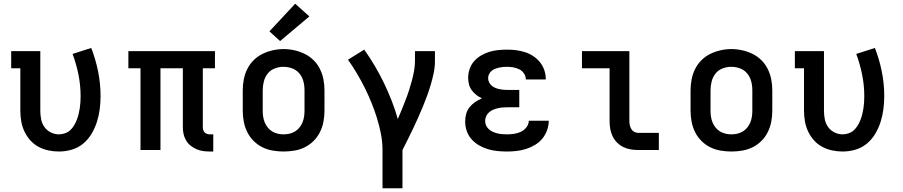

<svg xmlns="http://www.w3.org/2000/svg" viewBox="-20 -804 4840 1029"><path d="M296 8Q267 8 239 2Q211 -4 186 -17.5Q161 -31 142 -52.5Q123 -74 111 -99.5Q99 -125 94 -153.5Q89 -182 89 -210V-438H40V-530H196V-210Q196 -187 200.5 -164.5Q205 -142 218 -123.5Q231 -105 252 -94.5Q273 -84 295 -84Q312 -84 328 -89.5Q344 -95 356 -106Q368 -117 376.5 -131Q385 -145 391 -160Q397 -175 401 -191Q405 -207 407.5 -223.5Q410 -240 411 -256Q412 -272 412 -289Q412 -347 400.5 -404Q389 -461 369 -515L469 -547Q493 -485 506 -420Q519 -355 519 -289Q519 -254 514.5 -219Q510 -184 499.5 -151Q489 -118 471 -87.5Q453 -57 426 -34.5Q399 -12 365 -2Q331 8 296 8Z M1105 8Q1086 8 1068 5.5Q1050 3 1033 -4.5Q1016 -12 1001.5 -23.5Q987 -35 977.5 -51Q968 -67 964 -85Q960 -103 960 -122V-438H840V0H733V-438H668V-530H1132V-438H1067V-122Q1067 -114 1069.5 -106.5Q1072 -99 1077 -94Q1082 -89 1089.5 -86.5Q1097 -84 1105 -84H1123V8Z M1500 8Q1471 8 1441.5 3Q1412 -2 1386 -15Q1360 -28 1339 -49Q1318 -70 1305 -96.5Q1292 -123 1286.5 -152Q1281 -181 1281 -210V-320Q1281 -349 1286.5 -378Q1292 -407 1305 -433.5Q1318 -460 1339 -481Q1360 -502 1386.5 -515Q1413 -528 1442 -534.5Q1471 -541 1500 -541Q1529 -541 1558 -534.5Q1587 -528 1613.5 -515Q1640 -502 1661 -481Q1682 -460 1695 -433.5Q1708 -407 1713.5 -378Q1719 -349 1719 -320V-210Q1719 -181 1713.5 -152Q1708 -123 1695 -96.5Q1682 -70 1661 -49Q1640 -28 1614 -15Q1588 -2 1558.5 3Q1529 8 1500 8ZM1500 -84Q1516 -84 1531.5 -87.5Q1547 -91 1561 -99.5Q1575 -108 1585 -120.5Q1595 -133 1601 -147.5Q1607 -162 1609.5 -178Q1612 -194 1612 -210V-320Q1612 -336 1609.5 -352Q1607 -368 1601 -383Q1595 -398 1584.5 -410.5Q1574 -423 1560 -431Q1546 -439 1530 -442.5Q1514 -446 1498 -446Q1475 -446 1452 -437Q1429 -428 1414.5 -409.5Q1400 -391 1394 -367.5Q1388 -344 1388 -320V-210Q1388 -194 1390.5 -178Q1393 -162 1399 -147.5Q1405 -133 1415 -120.5Q1425 -108 1439 -99.5Q1453 -91 1468.5 -87.5Q1484 -84 1500 -84ZM1481 -584 1424 -636 1562 -784 1638 -716Z M2030 205V0Q2030 -44 2021.5 -87Q2013 -130 2000 -172Q1987 -214 1970.5 -254.5Q1954 -295 1934.5 -334Q1915 -373 1892.5 -411Q1870 -449 1845 -484L1932 -538Q1962 -496 1988.5 -451Q2015 -406 2037.5 -359.5Q2060 -313 2079 -264.5Q2098 -216 2112 -166Q2123 -191 2133 -216Q2143 -241 2153 -266.5Q2163 -292 2171.5 -318Q2180 -344 2187 -370Q2194 -396 2199 -423Q2204 -450 2204 -477V-530H2311V-477Q2311 -445 2304.5 -413.5Q2298 -382 2289 -351.5Q2280 -321 2269 -291Q2258 -261 2246 -231.5Q2234 -202 2220.5 -172.5Q2207 -143 2193.5 -114Q2180 -85 2165.5 -56.5Q2151 -28 2137 0V205Z M2698 8Q2672 8 2646 5.5Q2620 3 2595 -4.5Q2570 -12 2547.5 -25Q2525 -38 2507.5 -57.5Q2490 -77 2481.5 -102Q2473 -127 2473 -153Q2473 -174 2478.5 -194Q2484 -214 2497 -230Q2510 -246 2527 -257.5Q2544 -269 2563 -277Q2547 -284 2533 -295Q2519 -306 2508.5 -320Q2498 -334 2493.5 -351.5Q2489 -369 2489 -387Q2489 -411 2497 -434.5Q2505 -458 2521 -476Q2537 -494 2558 -506.5Q2579 -519 2602 -526Q2625 -533 2649 -535.5Q2673 -538 2697 -538Q2722 -538 2746 -535Q2770 -532 2793.5 -524.5Q2817 -517 2837.5 -503.5Q2858 -490 2873.5 -471Q2889 -452 2897 -428.5Q2905 -405 2905 -380Q2905 -380 2905 -379.5Q2905 -379 2905 -378H2798Q2798 -378 2798 -378.5Q2798 -379 2798 -379Q2798 -396 2788 -410.5Q2778 -425 2763 -432.5Q2748 -440 2731 -443Q2714 -446 2697 -446Q2686 -446 2675 -445Q2664 -444 2653.5 -441.5Q2643 -439 2633 -435Q2623 -431 2614.5 -424Q2606 -417 2601 -406.5Q2596 -396 2596 -385Q2596 -385 2596 -385Q2596 -385 2596 -385Q2596 -374 2601 -363.5Q2606 -353 2614.5 -345.5Q2623 -338 2633.5 -333.5Q2644 -329 2655 -326.5Q2666 -324 2677.5 -323Q2689 -322 2700 -322H2763V-229H2700Q2687 -229 2674 -228Q2661 -227 2648 -224Q2635 -221 2623 -216Q2611 -211 2601 -202Q2591 -193 2585.5 -181Q2580 -169 2580 -155Q2580 -155 2580 -155Q2580 -155 2580 -155Q2580 -143 2585.5 -131Q2591 -119 2601 -110.5Q2611 -102 2622.5 -97Q2634 -92 2646.5 -89Q2659 -86 2672 -85Q2685 -84 2698 -84Q2717 -84 2736 -87Q2755 -90 2772 -98Q2789 -106 2801.5 -122Q2814 -138 2814 -157H2921Q2921 -157 2921 -157Q2921 -157 2921 -157Q2921 -131 2912 -106Q2903 -81 2886.5 -61Q2870 -41 2847.5 -27.5Q2825 -14 2800 -6Q2775 2 2749.5 5Q2724 8 2698 8Z M3401 0Q3380 0 3359.5 -3.5Q3339 -7 3320.5 -16Q3302 -25 3287 -40Q3272 -55 3263 -74Q3254 -93 3250.5 -113.5Q3247 -134 3247 -155V-438H3099V-530H3353V-155Q3353 -144 3355.5 -132.5Q3358 -121 3364 -111.5Q3370 -102 3380 -97Q3390 -92 3401 -92H3511V0Z M3900 8Q3871 8 3841.5 3Q3812 -2 3786 -15Q3760 -28 3739 -49Q3718 -70 3705 -96.5Q3692 -123 3686.5 -152Q3681 -181 3681 -210V-320Q3681 -349 3686.5 -378Q3692 -407 3705 -433.5Q3718 -460 3739 -481Q3760 -502 3786.5 -515Q3813 -528 3842 -534.5Q3871 -541 3900 -541Q3929 -541 3958 -534.5Q3987 -528 4013.5 -515Q4040 -502 4061 -481Q4082 -460 4095 -433.5Q4108 -407 4113.5 -378Q4119 -349 4119 -320V-210Q4119 -181 4113.5 -152Q4108 -123 4095 -96.5Q4082 -70 4061 -49Q4040 -28 4014 -15Q3988 -2 3958.5 3Q3929 8 3900 8ZM3900 -84Q3916 -84 3931.5 -87.5Q3947 -91 3961 -99.5Q3975 -108 3985 -120.5Q3995 -133 4001 -147.5Q4007 -162 4009.5 -178Q4012 -194 4012 -210V-320Q4012 -336 4009.5 -352Q4007 -368 4001 -383Q3995 -398 3984.5 -410.5Q3974 -423 3960 -431Q3946 -439 3930 -442.5Q3914 -446 3898 -446Q3875 -446 3852 -437Q3829 -428 3814.5 -409.5Q3800 -391 3794 -367.5Q3788 -344 3788 -320V-210Q3788 -194 3790.5 -178Q3793 -162 3799 -147.5Q3805 -133 3815 -120.5Q3825 -108 3839 -99.5Q3853 -91 3868.5 -87.5Q3884 -84 3900 -84Z M4496 8Q4467 8 4439 2Q4411 -4 4386 -17.5Q4361 -31 4342 -52.5Q4323 -74 4311 -99.5Q4299 -125 4294 -153.5Q4289 -182 4289 -210V-438H4240V-530H4396V-210Q4396 -187 4400.5 -164.5Q4405 -142 4418 -123.5Q4431 -105 4452 -94.5Q4473 -84 4495 -84Q4512 -84 4528 -89.5Q4544 -95 4556 -106Q4568 -117 4576.5 -131Q4585 -145 4591 -160Q4597 -175 4601 -191Q4605 -207 4607.5 -223.5Q4610 -240 4611 -256Q4612 -272 4612 -289Q4612 -347 4600.5 -404Q4589 -461 4569 -515L4669 -547Q4693 -485 4706 -420Q4719 -355 4719 -289Q4719 -254 4714.5 -219Q4710 -184 4699.5 -151Q4689 -118 4671 -87.5Q4653 -57 4626 -34.5Q4599 -12 4565 -2Q4531 8 4496 8Z"/></svg>

Font: Iosevka Curly Slab SmBdEx
Style: Regular
Weight: 600
Width: 7
Monospace: yes
Designer: Belleve Invis
Foundry: Belleve Invis
Version: Version 11.1.0; ttfautohint (v1.8.3)